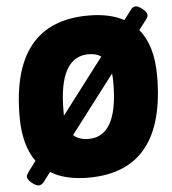

<svg xmlns="http://www.w3.org/2000/svg" viewBox="-53 -779 764 851"><g transform="rotate(-5 329.0 -353.5)"><path d="M86 23Q77 23 65.5 16Q54 9 45 -1Q36 -11 36 -21Q36 -28 45 -40L80 -87Q27 -160 27 -287Q27 -708 370 -708Q464 -708 527 -674L559 -716Q569 -730 581 -730Q590 -730 601.5 -723Q613 -716 622 -706Q631 -696 631 -687Q631 -677 622 -667L589 -624Q650 -551 650 -416Q650 8 308 8Q205 8 140 -32L109 9Q98 23 86 23ZM223 -296Q223 -285 223 -275L411 -522Q389 -537 355 -537Q223 -537 223 -296ZM324 -163Q455 -163 454 -405Q454 -426 452 -443L256 -186Q281 -163 324 -163Z"/></g></svg>

Font: Asap Semi Condensed Semi Condensed Black
Style: Italic
Weight: 900
Width: 4
Italic angle: -6°
Designer: Pablo Cosgaya
Foundry: Omnibus-Type
Version: Version 3.001; ttfautohint (v1.8.4.7-5d5b)